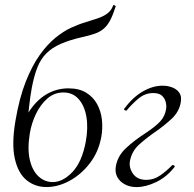

<svg xmlns="http://www.w3.org/2000/svg" viewBox="-20 -748 789 782"><path d="M169.4 13.8Q122.8 13.8 88.4 -14.1Q54 -42 40.4 -101.7Q26.8 -161.4 43 -256.6Q58.6 -348.4 84.2 -413.6Q109.8 -478.8 140.9 -522.7Q172 -566.6 205.2 -593.7Q238.4 -620.8 270.1 -635.3Q301.8 -649.8 327.2 -657Q354.8 -665.6 377.6 -673.2Q400.4 -680.8 416.7 -692.7Q433 -704.6 440.6 -725Q442.6 -729.6 446.8 -726.2Q451 -722.8 451.6 -723Q440.4 -687.6 428.9 -665.7Q417.4 -643.8 402.4 -631.1Q387.4 -618.4 366.9 -611.1Q346.4 -603.8 317.2 -597.4Q263.4 -585.2 227.3 -569.3Q191.2 -553.4 168.2 -530Q145.2 -506.6 131.9 -472.5Q118.6 -438.4 109.4 -389.8Q103 -355.2 98 -309.2Q93 -263.2 86.6 -204.4L63.2 -223.4Q80.8 -268.8 102.7 -300.1Q124.6 -331.4 149.8 -350.8Q175 -370.2 202.4 -379.2Q229.8 -388.2 258.2 -388.2Q302.4 -388.2 331.2 -370.4Q360 -352.6 375.7 -323.7Q391.4 -294.8 395.1 -260Q398.8 -225.2 392.8 -191.4Q381.8 -129.8 346.3 -83.6Q310.8 -37.4 263.7 -11.8Q216.6 13.8 169.4 13.8ZM194.6 -6.4Q236 -6.4 274.9 -47.3Q313.8 -88.2 329.4 -171.2Q339.8 -229 331.6 -274.1Q323.4 -319.2 299.5 -345.3Q275.6 -371.4 238.4 -371.4Q200.8 -371.4 172.6 -346.5Q144.4 -321.6 126.3 -283.7Q108.2 -245.8 101.4 -204.6Q91 -141 101.5 -96.7Q112 -52.4 137.1 -29.4Q162.2 -6.4 194.6 -6.4Z M536 14Q509.6 14 488.7 3Q467.8 -8 457.7 -27Q447.6 -46 451.8 -71Q459.4 -113.6 493.7 -145.3Q528 -177 569.2 -203.4Q612.8 -232 632.3 -253.2Q651.8 -274.4 656.4 -303.2Q658.8 -315.6 655.3 -331.1Q651.8 -346.6 640.1 -357.8Q628.4 -369 604 -369Q570.6 -369 544.2 -346.8Q517.8 -324.6 495.6 -298Q493.8 -296 488.7 -299Q483.6 -302 485.8 -305Q520.8 -352 561.6 -375.5Q602.4 -399 642.4 -399Q662.6 -399 681.2 -392.1Q699.8 -385.2 710.4 -370.2Q721 -355.2 716 -330Q709.2 -292.4 679.7 -264.8Q650.2 -237.2 614.4 -212.2Q576.6 -186.4 546.5 -159.1Q516.4 -131.8 509 -91Q504.8 -63.8 522.3 -39.6Q539.8 -15.4 576.2 -15.4Q606.4 -15.4 632.5 -33.5Q658.6 -51.6 681 -75Q684 -77 688.5 -74.5Q693 -72 691 -68Q659 -27 616.2 -6.5Q573.4 14 536 14Z"/></svg>

Font: Cormorant Garamond Light
Style: Italic
Weight: 300
Italic angle: -10°
Designer: Christian Thalmann (Catharsis Fonts)
Foundry: Catharsis Fonts
Version: Version 4.001